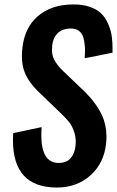

<svg xmlns="http://www.w3.org/2000/svg" viewBox="-20 -839 530 869"><path d="M237.3 9.8Q38.6 9.8 38.6 -204.6Q38.6 -219.7 39.6 -236.3L168.5 -263.7Q167 -244.1 167 -227.1Q167 -101.6 245.6 -101.6Q280.3 -101.6 299.1 -122.3Q317.9 -143.1 321.8 -179.2Q322.8 -188.5 322.8 -196.8Q322.8 -220.7 315.9 -241.2Q306.6 -269.5 292.5 -286.9Q278.3 -304.2 251 -330.6L151.9 -425.8Q110.4 -466.3 92.3 -510.3Q79.1 -542 79.1 -585.4Q79.1 -602.1 81.1 -620.1Q90.8 -713.9 151.4 -765.9Q211.9 -817.9 307.6 -818.8Q309.6 -818.8 311.5 -818.8Q353 -819.3 384.3 -808.6Q417 -797.9 437.3 -778.6Q457.5 -759.3 469.7 -730.5Q482.4 -702.1 486.3 -670.9Q489.7 -645.5 489.3 -615.2Q489.3 -607.9 489.3 -600.6L363.3 -575.2Q364.7 -591.3 364.7 -606Q365.2 -617.2 364.3 -627.9Q362.3 -652.8 356.2 -671.9Q350.1 -690.9 334.5 -701.2Q320.8 -710 300.3 -710Q297.4 -710 294.4 -710Q260.3 -708 240.2 -688Q220.2 -668 216.3 -633.8Q215.3 -624.5 215.3 -616.2Q214.8 -589.8 224.6 -570.3Q237.3 -544.9 266.1 -517.1L365.2 -422.4Q415 -373 441.4 -317.4Q461.4 -274.9 461.9 -221.7Q461.9 -205.6 460 -188.5Q450.7 -100.1 389.2 -45.2Q327.6 9.8 237.3 9.8Z"/></svg>

Font: Oswald
Style: Medium
Weight: 500
Designer: Vernon Adams
Foundry: Vernon Adams
Version: 3.0; ttfautohint (v0.94.23-7a4d-dirty) -l 8 -r 50 -G 150 -x 